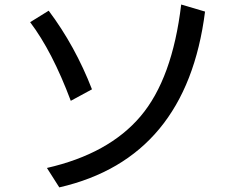

<svg xmlns="http://www.w3.org/2000/svg" viewBox="-20 -770 1040 849"><path d="M886.7 -718.8Q804.7 -70.3 242.2 58.6L187.5 -27.3Q460.9 -89.8 601.6 -255.9Q742.2 -421.9 781.2 -750ZM386.7 -375 293 -324.2Q210.9 -543 113.3 -671.9L195.3 -722.7Q312.5 -566.4 386.7 -375Z"/></svg>

Font: Droid Sans Fallback
Style: Regular
Weight: 400
Designer: Steve Matteson
Foundry: Ascender Corporation
Version: 3.00 (Khmer version)